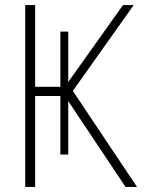

<svg xmlns="http://www.w3.org/2000/svg" viewBox="-20 -734 603 754"><path d="M79 0H118V-357H217V-127H248V-337L473 0H518L266 -377L505 -714H463L248 -412V-610H217V-393H118V-714H79Z"/></svg>

Font: Noto Sans Mono SemiCondensed ExtraLight
Style: Regular
Weight: 200
Width: 4
Designer: Monotype Design Team
Foundry: Monotype Imaging Inc.
Version: Version 2.014